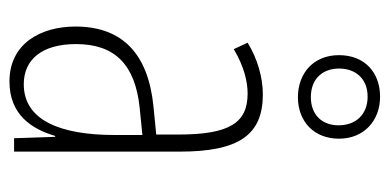

<svg xmlns="http://www.w3.org/2000/svg" viewBox="-234 -600 843 416"><g transform="rotate(90 188.0 -391.5)"><path d="M190 -615C243 -615 280 -650 280 -704C280 -758 241 -793 189 -793C137 -793 99 -760 99 -704C99 -648 139 -615 190 -615ZM190 -643C149 -643 128 -670 128 -704C128 -740 150 -766 189 -766C227 -766 251 -741 251 -703C251 -667 228 -643 190 -643ZM184 -539C147 -539 106 -527 72 -506L86 -476C123 -498 156 -506 182 -506C245 -506 271 -468 271 -356V-308L210 -302C100 -291 37 -238 37 -133C37 -59 73 10 156 10C228 10 259 -38 274 -89H276L279 0H308V-359C308 -487 272 -539 184 -539ZM212 -272 272 -278V-218C272 -100 240 -21 162 -21C108 -21 75 -61 75 -134C75 -218 119 -262 212 -272Z"/></g></svg>

Font: Noto Sans Armenian ExtraCondensed ExtraLight
Style: Regular
Weight: 200
Width: 2
Designer: Monotype Design Team
Foundry: Monotype Imaging Inc.
Version: Version 2.008